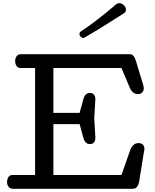

<svg xmlns="http://www.w3.org/2000/svg" viewBox="-20 -1174 965 1194"><path d="M60.1 0Q43 0 33.4 -12.5Q23.9 -24.9 23.9 -41Q23.9 -59.6 32.2 -72.8Q40.5 -85.9 59.1 -85.9H198.2V-751H108.9Q90.3 -751 82.3 -764.4Q74.2 -777.8 74.2 -795.9Q74.2 -812 83.5 -824.5Q92.8 -836.9 109.9 -836.9H784.2Q801.8 -836.9 810.1 -826.4Q818.4 -815.9 824.2 -798.8L871.1 -644Q874 -633.3 874 -625Q874 -608.9 864 -598.9Q854 -588.9 838.4 -588.9Q820.3 -588.9 807.4 -599.9Q794.4 -610.8 788.1 -626L735.4 -751H312V-472.2H475.1L500 -563Q503.9 -576.7 513.9 -586.4Q523.9 -596.2 539.1 -596.2Q555.7 -596.2 564.5 -585.2Q573.2 -574.2 573.2 -557.1L565.9 -439L573.2 -316.9Q573.2 -299.8 564.5 -288.8Q555.7 -277.8 539.1 -277.8Q523.9 -277.8 513.9 -287.6Q503.9 -297.4 500 -311L475.1 -401.9H312V-85.9H735.4L792 -247.1Q798.8 -262.7 811 -273.4Q823.2 -284.2 842.3 -284.2Q858.4 -284.2 868.2 -274.7Q877.9 -265.1 877.9 -248Q877.9 -237.8 875 -229L844.2 -38.1Q839.4 -20.5 830.6 -10.3Q821.8 0 804.2 0ZM498 -938Q488.8 -938 481.4 -946Q474.1 -954.1 474.1 -963.4Q474.1 -972.7 482.4 -978Q537.6 -1014.6 595 -1059.3Q652.3 -1104 702.1 -1147Q710.4 -1154.3 722.2 -1154.3Q737.8 -1154.3 750.5 -1141.4Q763.2 -1128.4 763.2 -1113.3Q763.2 -1099.6 750.5 -1091.3Q692.9 -1055.2 629.9 -1015.4Q566.9 -975.6 507.3 -941.4Q501.5 -938 498 -938Z"/></svg>

Font: Cutive
Style: Regular
Weight: 400
Version: Version 1.100; ttfautohint (v1.8.4.7-5d5b)